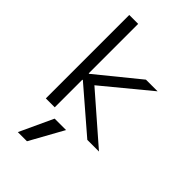

<svg xmlns="http://www.w3.org/2000/svg" viewBox="-294 -824 1188 1188"><g transform="rotate(45 300.0 -230.0)"><path d="M91 0V-730H169V-297H173L447 -520H549L246 -270L556 0H454L173 -242H169V0ZM196 270 318 50H218L116 270Z"/></g></svg>

Font: M PLUS Code Latin 60
Style: Regular
Weight: 400
Width: 7
Monospace: yes
Designer: Coji Morishita
Foundry: UNDERFOREST DESIGN
Version: Version 1.005; ttfautohint (v1.8.3)